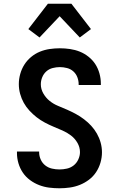

<svg xmlns="http://www.w3.org/2000/svg" viewBox="-20 -1002 640 1030"><path d="M299 8Q271 8 243.5 4.5Q216 1 190 -9Q164 -19 141 -36Q118 -53 102.5 -76Q87 -99 79 -126Q71 -153 71 -181V-189H190V-185Q190 -165 198.5 -146Q207 -127 223 -114.5Q239 -102 259 -97.5Q279 -93 299 -93Q319 -93 339 -97.5Q359 -102 375 -114.5Q391 -127 400 -146.5Q409 -166 409 -186Q409 -212 395.5 -235.5Q382 -259 361 -275Q340 -291 316 -301.5Q292 -312 268 -322Q244 -332 220.5 -344.5Q197 -357 176.5 -373Q156 -389 138 -408.5Q120 -428 107.5 -450.5Q95 -473 88 -498.5Q81 -524 81 -551Q81 -578 88.5 -605Q96 -632 110.5 -655Q125 -678 146.5 -696Q168 -714 193.5 -724.5Q219 -735 246.5 -739Q274 -743 301 -743Q328 -743 355.5 -739Q383 -735 408 -725Q433 -715 455 -697.5Q477 -680 491.5 -657.5Q506 -635 513.5 -608Q521 -581 521 -554V-546H402V-550Q402 -569 395 -587.5Q388 -606 373.5 -619Q359 -632 339.5 -637Q320 -642 301 -642Q282 -642 262.5 -637Q243 -632 228.5 -619Q214 -606 206.5 -587.5Q199 -569 199 -550Q199 -524 212.5 -500.5Q226 -477 246.5 -460.5Q267 -444 291.5 -434Q316 -424 340 -413.5Q364 -403 387 -390.5Q410 -378 431 -362Q452 -346 469.5 -327Q487 -308 500 -285Q513 -262 520 -236.5Q527 -211 527 -185Q527 -157 519 -129.5Q511 -102 495.5 -78.5Q480 -55 457.5 -38Q435 -21 409 -10.5Q383 0 355 4Q327 8 299 8ZM192 -801 132 -846 237 -982H363L468 -846L408 -801L300 -915Z"/></svg>

Font: Iosevka Extended
Style: Bold
Weight: 700
Width: 7
Monospace: yes
Designer: Belleve Invis
Foundry: Belleve Invis
Version: Version 32.5.0; ttfautohint (v1.8.4)